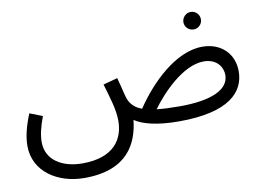

<svg xmlns="http://www.w3.org/2000/svg" viewBox="-83 -706 1473 1069"><g transform="rotate(-10 653.0 -172.0)"><path d="M1055 -477C1082 -477 1104 -499 1104 -526C1104 -553 1082 -576 1055 -576C1027 -576 1005 -553 1005 -526C1005 -499 1027 -477 1055 -477ZM313 232C560 232 623 88 637 -39C680 -10 758 13 887 13C1169 13 1261 -87 1261 -205C1261 -301 1193 -374 1084 -374C933 -374 783 -224 695 -92C657 -106 634 -128 621 -160C613 -180 609 -208 588 -284L507 -262C530 -183 553 -114 553 -49C553 50 498 150 316 150C203 150 112 97 112 -6C112 -46 123 -92 144 -148L72 -176C43 -105 30 -47 30 1C30 147 162 232 313 232ZM1078 -292C1153 -292 1184 -240 1184 -197C1184 -113 1081 -69 905 -69C853 -69 810 -71 774 -75C832 -155 959 -292 1078 -292Z"/></g></svg>

Font: Noto Sans Arabic UI
Style: Regular
Weight: 400
Designer: Monotype Design Team, Nadine Chahine and Nizar Qandah
Foundry: Monotype Imaging Inc.
Version: Version 2.010